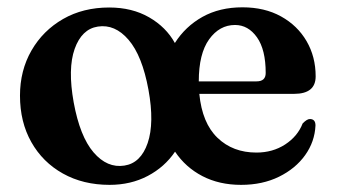

<svg xmlns="http://www.w3.org/2000/svg" viewBox="-20 -506 948 538"><path d="M286 -485Q350 -485 397.8 -457.5Q445.5 -430 470 -385.5Q499.5 -432 547.5 -458.8Q595.5 -485.5 659.5 -485.5Q721.5 -485.5 767.5 -460Q813.5 -434.5 839 -390.8Q864.5 -347 864.5 -292Q864.5 -243 804 -243H538.5Q546.5 -161 589.5 -119.8Q632.5 -78.5 698.5 -78.5Q744 -78.5 779 -101.2Q814 -124 828 -160Q840.5 -173 849 -172.5Q864 -172 864 -154.5Q862 -109 835 -71.2Q808 -33.5 761.8 -10.8Q715.5 12 655.5 12Q594.5 12 547.2 -12.5Q500 -37 470.5 -81Q441.5 -38 394 -13Q346.5 12 287 12Q213 12 156.2 -19.8Q99.5 -51.5 67.8 -107.8Q36 -164 36 -238Q36 -308.5 68.2 -364.5Q100.5 -420.5 156.8 -452.8Q213 -485 286 -485ZM638.5 -436Q595 -436 566 -395.8Q537 -355.5 537 -278H699Q724.5 -278 724.5 -301.5Q724.5 -367 700 -401.5Q675.5 -436 638.5 -436ZM328.5 -42Q374.5 -49 393.8 -105.2Q413 -161.5 396 -254.5Q378.5 -350 340.2 -394.5Q302 -439 254 -431.5Q209 -424.5 189.2 -369Q169.5 -313.5 186.5 -219Q204 -123.5 242.2 -79Q280.5 -34.5 328.5 -42Z"/></svg>

Font: Fraunces 9pt SemiBold
Style: Regular
Weight: 600
Version: Version 1.000;[b76b70a41]